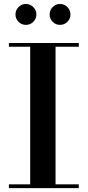

<svg xmlns="http://www.w3.org/2000/svg" viewBox="-20 -972 453 992"><path d="M26 0V-19.5H136V-730.5H26V-750H387V-730.5H267V-19.5H387V0ZM290 -843.5Q268 -843.5 252.2 -859.2Q236.5 -875 236.5 -897Q236.5 -919.5 252.2 -935.5Q268 -951.5 290 -951.5Q312.5 -951.5 328.2 -935.5Q344 -919.5 344 -897Q344 -875 328.2 -859.2Q312.5 -843.5 290 -843.5ZM114 -843.5Q91.5 -843.5 75.8 -859.2Q60 -875 60 -897Q60 -919.5 75.8 -935.5Q91.5 -951.5 114 -951.5Q136 -951.5 152 -935.5Q168 -919.5 168 -897Q168 -875 152 -859.2Q136 -843.5 114 -843.5Z"/></svg>

Font: Bodoni Moda SemiBold
Style: Regular
Weight: 600
Designer: Owen Earl
Foundry: indestructible type
Version: Version 2.005; ttfautohint (v1.8.4.7-5d5b)